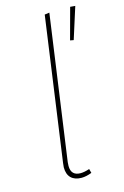

<svg xmlns="http://www.w3.org/2000/svg" viewBox="-116 -790 551 853"><g transform="rotate(-15 160.0 -363.5)"><path d="M108 -73Q107 -67 107 -56Q107 -11 151 -11Q168 -11 192 -19L197 0Q171 10 150 10Q119 10 102 -6.5Q85 -23 85 -55Q85 -61 87 -75L179 -733L201 -736ZM320 -735 274 -590 258 -593 297 -737Z"/></g></svg>

Font: FiraGO Thin
Style: Italic
Weight: 100
Italic angle: -8°
Designer: bBox Type GmbH
Foundry: bBox Type GmbH
Version: Version 1.001